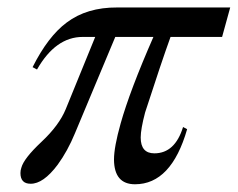

<svg xmlns="http://www.w3.org/2000/svg" viewBox="-20 -469 630 509"><path d="M432.1 -371.1Q407.7 -303.7 364.7 -170.9Q353 -126.5 353 -104.5Q353 -62.5 389.2 -62.5Q443.8 -62.5 465.3 -132.3L476.1 -126.5Q434.1 19.5 337.9 19.5Q282.7 19.5 282.2 -45.9Q282.2 -79.1 299.8 -141.6Q324.2 -228.5 386.7 -371.1H285.6L178.7 -115.7Q159.2 -68.4 132.8 -32.2Q94.7 18.6 61 18.1Q34.2 18.1 34.2 -10.3Q34.2 -17.6 36.6 -24.4Q43 -48.8 89.8 -92.8Q136.7 -136.7 154.3 -179.7L232.4 -371.1H199.2Q127.4 -371.1 78.1 -284.7L66.4 -291Q107.4 -372.6 156.7 -409.2Q210.4 -449.7 291 -449.2H590.3L568.8 -371.1Z"/></svg>

Font: Accordance
Style: Italic
Weight: 400
Italic angle: -11°
Version: Version 1.2 (build January 31, 2020) Miklal Software Solutio